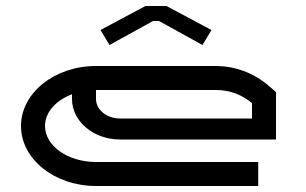

<svg xmlns="http://www.w3.org/2000/svg" viewBox="-20 -620 1020 640"><path d="M315 -520 345 -470 490 -550H510L655 -470L685 -520L535 -600H465ZM820 -225H380C335.8 -225 300 -254.1 300 -290V-320H697.8C747.3 -320 783.7 -305.3 820 -276.6ZM900 -155V-312.8L886.8 -324.7C836.3 -370.4 774.3 -400 697.8 -400H300C162 -400 50 -310.4 50 -200C50 -89.6 162 0 300 0H840.8V-80H300C206.2 -80 130 -133.8 130 -200C130 -245.8 166.5 -285.7 220 -305.9V-290C220 -215.5 291.7 -155 380 -155Z"/></svg>

Font: KetosagCBd
Style: Regular
Weight: 500
Designer: gluk
Foundry: gluk
Version: Version 00.0024